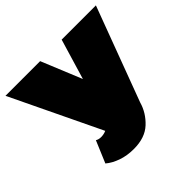

<svg xmlns="http://www.w3.org/2000/svg" viewBox="-193 -824 1003 1003"><g transform="rotate(-45 309.0 -322.5)"><path d="M643 -658 448 -136Q431 -76 383.5 -31.5Q336 13 253 13Q203 13 162 -1.5Q121 -16 94 -39L145 -160Q158 -152 176 -152Q196 -152 214 -160L-25 -658H231L323 -434L390 -658Z"/></g></svg>

Font: Ysabeau Black
Style: Regular
Weight: 900
Designer: Christian Thalmann (Catharsis Fonts)
Version: Version 0.003